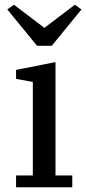

<svg xmlns="http://www.w3.org/2000/svg" viewBox="-20 -793 365 813"><path d="M48 -50H119V-446L48 -459V-497L215 -530V-50H286V0H48ZM11 -753 39 -773 168 -675 297 -773 325 -753 199 -599H137Z"/></svg>

Font: IBM Plex Serif Text
Style: Regular
Weight: 450
Designer: Mike Abbink, Paul van der Laan, Pieter van Rosmalen
Foundry: Bold Monday
Version: Version 3.001